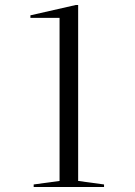

<svg xmlns="http://www.w3.org/2000/svg" viewBox="-20 -744 536 764"><path d="M114 0V-10L217 -24V-673H101V-683L281 -724H291V-24L394 -10V0Z"/></svg>

Font: Kalnia Expanded ExtraLight
Style: Regular
Weight: 250
Width: 7
Designer: Frida Medrano
Foundry: Frida Medrano
Version: Version 1.105